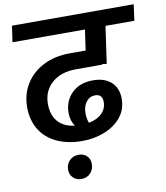

<svg xmlns="http://www.w3.org/2000/svg" viewBox="-95 -769 901 1041"><g transform="rotate(-10 356.0 -249.0)"><path d="M160 -239Q160 -178 191.5 -141.5Q223 -105 284 -98Q262 -128 262 -172Q262 -237 305.5 -280Q349 -323 422 -323Q487 -323 523 -289.5Q559 -256 559 -198Q559 -138 523.5 -95.5Q488 -53 431 -31Q374 -9 311 -9Q230 -9 170 -37Q110 -65 78 -117.5Q46 -170 46 -241Q46 -312 81 -368.5Q116 -425 179 -457Q242 -489 324 -489H412L428 -602H29L42 -691H712L700 -602H541L512 -398L487 -401V-398H343Q259 -398 209.5 -354Q160 -310 160 -239ZM352 -154Q352 -127 361 -100Q408 -109 434 -135Q460 -161 460 -197Q460 -241 420 -241Q390 -241 371 -216.5Q352 -192 352 -154ZM206 131Q206 101 225.5 81Q245 61 276 61Q303 61 320.5 77.5Q338 94 338 122Q338 152 319 172.5Q300 193 269 193Q242 193 224 176Q206 159 206 131Z"/></g></svg>

Font: FiraGO Medium
Style: Italic
Weight: 500
Italic angle: -8°
Designer: bBox Type GmbH
Foundry: bBox Type GmbH
Version: Version 1.001